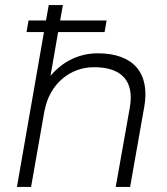

<svg xmlns="http://www.w3.org/2000/svg" viewBox="-20 -740 663 760"><path d="M47 0H103L157 -307V-304C176 -406 256 -474 352 -474C462 -474 512 -419 494 -315L438 0H495L551 -317C574 -448 511 -529 367 -529C297 -529 231 -500 180 -440L210 -613H394L402 -659H218L229 -720H173L162 -659H93L85 -613H154Z"/></svg>

Font: Fixel Display 20240404 Light
Style: Italic
Weight: 300
Italic angle: -10°
Designer: AlfaBravo + MacPaw
Foundry: Kyrylo Tkachov, Marchela Mozhyna, Serhii Makarenko, Maria Weinstein, Zakhar Kryvoshyya
Version: Version 1.211;Glyphs 3.2 (3225)